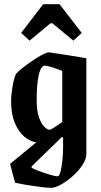

<svg xmlns="http://www.w3.org/2000/svg" viewBox="-20 -713 481 916"><path d="M225 183Q203 183 171.5 179Q140 175 107.5 169.5Q75 164 52 159L28 69L153 -34Q123 -38 95.5 -61.5Q68 -85 50.5 -127Q33 -169 33 -228Q33 -260 39.5 -298.5Q46 -337 56 -360Q65 -371 86.5 -388Q108 -405 133.5 -422.5Q159 -440 181 -451.5Q203 -463 212 -463Q218 -463 244 -459Q270 -455 302 -450Q334 -445 360 -440.5Q386 -436 392 -435V21Q392 46 373.5 74Q355 102 327 127Q299 152 271 167.5Q243 183 225 183ZM216 -94Q221 -94 235.5 -103Q250 -112 263.5 -121.5Q277 -131 277 -131V-375Q267 -378 248.5 -385Q230 -392 213 -396.5Q196 -401 189 -399Q172 -392 163.5 -349.5Q155 -307 155 -235Q155 -184 166 -153Q177 -122 191.5 -108Q206 -94 216 -94ZM255 128Q263 128 268.5 106.5Q274 85 277.5 53.5Q281 22 281 -8V-57L275 -59Q261 -45 240.5 -25.5Q220 -6 198.5 15Q177 36 159 53.5Q141 71 131 81V88Q140 93 165 102.5Q190 112 216.5 120Q243 128 255 128ZM121 -519 81 -556 186 -693H264L370 -556L330 -519L230 -602H221Z"/></svg>

Font: Grenze Gotisch SemiBold
Style: Regular
Weight: 600
Designer: Renata Polastri
Foundry: Omnibus-Type
Version: Version 1.001